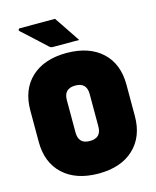

<svg xmlns="http://www.w3.org/2000/svg" viewBox="-137 -1025 923 1138"><g transform="rotate(-15 325.0 -456.5)"><path d="M326 -720Q464 -719 542 -646.5Q620 -574 620 -446V-254Q620 -127 541.5 -53.5Q463 20 324 20Q186 19 108 -54Q30 -127 30 -254V-446Q30 -574 108.5 -647Q187 -720 326 -720ZM255 -250Q255 -217 272 -198Q289 -180 325 -180Q395 -180 395 -250V-450Q395 -485 377 -503Q360 -520 325 -520Q255 -520 255 -450ZM312 -933Q340 -892 365.5 -853.5Q391 -815 418 -775H259Q244 -775 237 -782Q207 -810 184 -831Q161 -852 139 -872.5Q117 -893 90 -917Q85 -922 87.5 -927.5Q90 -933 96 -933Z"/></g></svg>

Font: Recursive Sn Lnr St XBk
Style: Regular
Weight: 1000
Version: Version 1.079;hotconv 1.0.112;makeotfexe 2.5.65598; ttfautoh